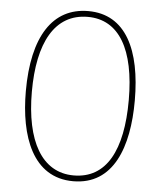

<svg xmlns="http://www.w3.org/2000/svg" viewBox="-53 -770 689 825"><g transform="rotate(5 292.0 -357.0)"><path d="M527 -358C527 -576 457 -724 295 -724C141 -724 57 -594 57 -358C57 -164 118 10 293 10C467 10 527 -158 527 -358ZM83 -358C83 -569 152 -699 295 -699C430 -699 501 -576 501 -358C501 -141 434 -15 293 -15C155 -15 83 -146 83 -358Z"/></g></svg>

Font: Noto Sans Malayalam Condensed Thin
Style: Regular
Weight: 100
Width: 3
Designer: Jelle Bosma - Monotype Design Team
Foundry: Monotype Imaging Inc.
Version: Version 2.104